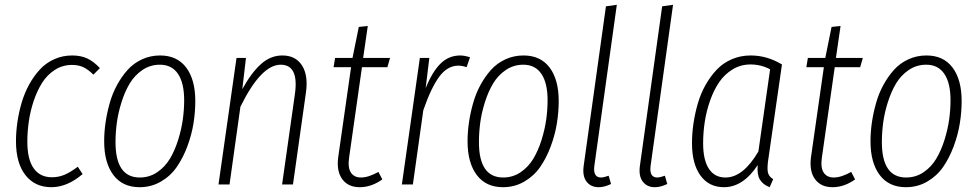

<svg xmlns="http://www.w3.org/2000/svg" viewBox="-20 -761 4033 792"><path d="M277.8 -532.2Q313.5 -532.2 340.1 -519.8Q366.7 -507.3 392.1 -480L365.2 -453.1Q345.2 -473.1 325 -483.2Q304.7 -493.2 276.9 -493.2Q238.3 -493.2 206.5 -472.9Q174.8 -452.6 154.1 -419.9Q133.3 -387.2 119.1 -345Q105 -302.7 98.9 -260.5Q92.8 -218.3 92.8 -176.8Q92.8 -103 119.1 -66.4Q145.5 -29.8 193.8 -29.8Q223.1 -29.8 247.8 -40.8Q272.5 -51.8 300.8 -73.2L320.8 -43Q257.3 11.2 191.9 11.2Q124 11.2 85 -38.6Q45.9 -88.4 45.9 -178.2Q45.9 -217.3 51.8 -257.3Q57.6 -297.4 69.3 -337.4Q81.1 -377.4 100.3 -412.4Q119.6 -447.3 144.3 -474.1Q168.9 -501 203.4 -516.6Q237.8 -532.2 277.8 -532.2Z M555.7 11.2Q485.4 11.2 447.5 -39.3Q409.7 -89.8 409.7 -178.2Q409.7 -215.8 415.3 -254.9Q420.9 -293.9 432.1 -334.2Q443.4 -374.5 462.4 -409.7Q481.4 -444.8 506.1 -472.4Q530.8 -500 565.4 -516.1Q600.1 -532.2 640.6 -532.2Q710.4 -532.2 748 -482.4Q785.6 -432.6 785.6 -344.2Q785.6 -298.8 778.1 -251.7Q770.5 -204.6 752.7 -157Q734.9 -109.4 709.2 -72.3Q683.6 -35.2 643.8 -12Q604 11.2 555.7 11.2ZM556.6 -28.8Q596.2 -28.8 628.4 -50.5Q660.6 -72.3 680.9 -106.2Q701.2 -140.1 714.8 -183.8Q728.5 -227.5 734.1 -268.3Q739.7 -309.1 739.7 -347.2Q739.7 -418.9 714.1 -456.5Q688.5 -494.1 639.6 -494.1Q599.6 -494.1 567.4 -472.2Q535.2 -450.2 514.9 -416.3Q494.6 -382.3 481 -338.6Q467.3 -294.9 461.9 -254.2Q456.5 -213.4 456.5 -174.8Q456.5 -28.8 556.6 -28.8Z M1144.5 -532.2Q1199.7 -532.2 1226.1 -490.5Q1252.4 -448.7 1241.7 -377L1188.5 0H1143.6L1196.8 -375Q1212.9 -494.1 1137.7 -494.1Q1057.1 -494.1 971.7 -320.8L926.8 0H881.3L955.6 -522H994.6L979.5 -393.1Q1016.1 -460 1055.9 -496.1Q1095.7 -532.2 1144.5 -532.2Z M1473.1 -483.9 1419.9 -109.9Q1414.1 -69.3 1427.5 -49.1Q1440.9 -28.8 1469.2 -28.8Q1499.5 -28.8 1541 -51.8L1557.1 -21Q1512.2 11.2 1463.9 11.2Q1416.5 11.2 1392.1 -21.5Q1367.7 -54.2 1375 -111.8L1428.2 -483.9H1356L1362.3 -522H1434.1L1460 -649.9L1497.1 -653.8L1478 -522H1588.9L1578.1 -483.9Z M1878.9 -532.2Q1894.5 -532.2 1918.9 -524.9L1904.8 -483.9Q1885.7 -490.2 1871.1 -490.2Q1825.2 -490.2 1791.5 -444.1Q1757.8 -397.9 1726.1 -306.2L1683.1 0H1637.7L1711.9 -522H1751L1735.8 -397Q1762.2 -463.4 1796.4 -497.8Q1830.6 -532.2 1878.9 -532.2Z M2054.7 11.2Q1984.4 11.2 1946.5 -39.3Q1908.7 -89.8 1908.7 -178.2Q1908.7 -215.8 1914.3 -254.9Q1919.9 -293.9 1931.2 -334.2Q1942.4 -374.5 1961.4 -409.7Q1980.5 -444.8 2005.1 -472.4Q2029.8 -500 2064.5 -516.1Q2099.1 -532.2 2139.6 -532.2Q2209.5 -532.2 2247.1 -482.4Q2284.7 -432.6 2284.7 -344.2Q2284.7 -298.8 2277.1 -251.7Q2269.5 -204.6 2251.7 -157Q2233.9 -109.4 2208.3 -72.3Q2182.6 -35.2 2142.8 -12Q2103 11.2 2054.7 11.2ZM2055.7 -28.8Q2095.2 -28.8 2127.4 -50.5Q2159.7 -72.3 2179.9 -106.2Q2200.2 -140.1 2213.9 -183.8Q2227.5 -227.5 2233.2 -268.3Q2238.8 -309.1 2238.8 -347.2Q2238.8 -418.9 2213.1 -456.5Q2187.5 -494.1 2138.7 -494.1Q2098.6 -494.1 2066.4 -472.2Q2034.2 -450.2 2013.9 -416.3Q1993.7 -382.3 1980 -338.6Q1966.3 -294.9 1960.9 -254.2Q1955.6 -213.4 1955.6 -174.8Q1955.6 -28.8 2055.7 -28.8Z M2524.4 -741.2 2431.6 -76.2Q2425.8 -28.8 2459.5 -28.8Q2469.7 -28.8 2490.7 -36.1L2500.5 -2Q2473.1 11.2 2449.7 11.2Q2417 11.2 2399.4 -12Q2381.8 -35.2 2387.7 -77.1L2479.5 -734.9Z M2756.3 -741.2 2663.6 -76.2Q2657.7 -28.8 2691.4 -28.8Q2701.7 -28.8 2722.7 -36.1L2732.4 -2Q2705.1 11.2 2681.6 11.2Q2648.9 11.2 2631.3 -12Q2613.8 -35.2 2619.6 -77.1L2711.4 -734.9Z M3076.7 -532.2Q3144 -532.2 3205.6 -495.1L3150.4 -111.8Q3144 -72.8 3147 -53Q3149.9 -33.2 3169.4 -22L3154.8 11.2Q3127 0.5 3114.5 -20.3Q3102.1 -41 3105.5 -80.1Q3045.4 11.2 2966.3 11.2Q2904.3 11.2 2869.4 -36.9Q2834.5 -85 2834.5 -169.9Q2834.5 -210.9 2840.6 -252.2Q2846.7 -293.5 2858.6 -334.5Q2870.6 -375.5 2890.6 -410.9Q2910.6 -446.3 2936.5 -473.6Q2962.4 -501 2998.5 -516.6Q3034.7 -532.2 3076.7 -532.2ZM3075.7 -495.1Q3035.6 -495.1 3002.2 -474.9Q2968.8 -454.6 2946.5 -421.9Q2924.3 -389.2 2909.2 -346.2Q2894 -303.2 2887.2 -258.8Q2880.4 -214.4 2880.4 -169.9Q2880.4 -101.1 2904.1 -64.9Q2927.7 -28.8 2972.7 -28.8Q3045.4 -28.8 3108.4 -136.2L3156.7 -475.1Q3119.1 -495.1 3075.7 -495.1Z M3423.3 -483.9 3370.1 -109.9Q3364.3 -69.3 3377.7 -49.1Q3391.1 -28.8 3419.4 -28.8Q3449.7 -28.8 3491.2 -51.8L3507.3 -21Q3462.4 11.2 3414.1 11.2Q3366.7 11.2 3342.3 -21.5Q3317.9 -54.2 3325.2 -111.8L3378.4 -483.9H3306.2L3312.5 -522H3384.3L3410.2 -649.9L3447.3 -653.8L3428.2 -522H3539.1L3528.3 -483.9Z M3716.8 11.2Q3646.5 11.2 3608.6 -39.3Q3570.8 -89.8 3570.8 -178.2Q3570.8 -215.8 3576.4 -254.9Q3582 -293.9 3593.3 -334.2Q3604.5 -374.5 3623.5 -409.7Q3642.6 -444.8 3667.2 -472.4Q3691.9 -500 3726.6 -516.1Q3761.2 -532.2 3801.8 -532.2Q3871.6 -532.2 3909.2 -482.4Q3946.8 -432.6 3946.8 -344.2Q3946.8 -298.8 3939.2 -251.7Q3931.6 -204.6 3913.8 -157Q3896 -109.4 3870.4 -72.3Q3844.7 -35.2 3804.9 -12Q3765.1 11.2 3716.8 11.2ZM3717.8 -28.8Q3757.3 -28.8 3789.6 -50.5Q3821.8 -72.3 3842 -106.2Q3862.3 -140.1 3876 -183.8Q3889.6 -227.5 3895.3 -268.3Q3900.9 -309.1 3900.9 -347.2Q3900.9 -418.9 3875.2 -456.5Q3849.6 -494.1 3800.8 -494.1Q3760.7 -494.1 3728.5 -472.2Q3696.3 -450.2 3676 -416.3Q3655.8 -382.3 3642.1 -338.6Q3628.4 -294.9 3623 -254.2Q3617.7 -213.4 3617.7 -174.8Q3617.7 -28.8 3717.8 -28.8Z"/></svg>

Font: Fira Sans Compressed ExtraLight
Style: Italic
Weight: 250
Width: 3
Italic angle: -8°
Designer: Carrois Corporate & Edenspiekermann AG
Foundry: Carrois Corporate GbR & Edenspiekermann AG
Version: Version 4.203;PS 004.203;hotconv 1.0.88;makeotf.lib2.5.64775